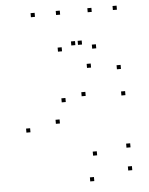

<svg xmlns="http://www.w3.org/2000/svg" viewBox="-58 -875 735 944"><g transform="rotate(-5 310.0 -403.0)"><path d="M77.1 -244.3V-264.3H57.1V-244.3ZM368.8 22V2H348.8V22ZM559.5 -15.2V-35.2H539.5V-15.2ZM560.7 -127.7V-147.7H540.7V-127.7ZM393.8 -102.9V-122.9H373.8V-102.9ZM225.2 -274.8V-294.8H205.2V-274.8ZM263 -377.4V-397.4H243V-377.4ZM363.2 -398.8V-418.8H343.2V-398.8ZM558.2 -385.5V-405.5H538.2V-385.5ZM547.5 -515.8V-535.8H527.5V-515.8ZM401.6 -535.3V-555.3H381.6V-535.3ZM272.8 -807.7V-827.7H252.8V-807.7ZM367.3 -652V-672H347.3V-652ZM334.3 -652V-672H314.3V-652ZM428.8 -807.7V-827.7H408.8V-807.7ZM553.1 -807.7V-827.7H533.1V-807.7ZM435.2 -627.4V-647.4H415.2V-627.4ZM266.4 -627.4V-647.4H246.4V-627.4ZM148.6 -807.7V-827.7H128.6V-807.7Z"/></g></svg>

Font: Monaspace Argon Dots Var
Style: Regular
Weight: 400
Designer: Riley Cran and the Lettermatic Team
Version: Version 1.100 (Monaspace Argon Dots)